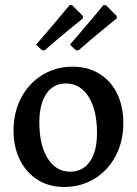

<svg xmlns="http://www.w3.org/2000/svg" viewBox="-20 -734 546 766"><path d="M34 -213Q34 -286 64.5 -344Q95 -402 149 -435Q203 -468 270 -468Q330 -468 376 -440Q422 -412 447 -361Q472 -310 472 -243Q472 -170 441.5 -112Q411 -54 357 -21Q303 12 236 12Q176 12 130.5 -16.5Q85 -45 59.5 -96Q34 -147 34 -213ZM367 -203Q367 -295 333.5 -348Q300 -401 243 -401Q193 -401 165 -360Q137 -319 137 -246Q137 -154 170.5 -101.5Q204 -49 260 -49Q310 -49 338.5 -89.5Q367 -130 367 -203ZM158 -533 147 -534 124 -556Q172 -611 209 -655.5Q246 -700 258 -714L268 -713L311 -670L310 -660Q297 -650 251.5 -612.5Q206 -575 158 -533ZM293 -533 282 -534 259 -556Q307 -611 344 -655.5Q381 -700 393 -714L403 -713L446 -670L445 -660Q432 -650 386.5 -612.5Q341 -575 293 -533Z"/></svg>

Font: Alegreya Medium
Style: Regular
Weight: 500
Designer: Juan Pablo del Peral
Foundry: Huerta Tipografica
Version: Version 2.007; ttfautohint (v1.6)